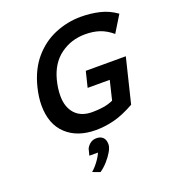

<svg xmlns="http://www.w3.org/2000/svg" viewBox="-173 -847 1124 1255"><g transform="rotate(-20 389.0 -219.0)"><path d="M722.7 -374.5 647 -64.9Q566.4 -20 502.2 -3.9Q438 12.2 375 12.2Q247.1 12.2 170.9 -58.8Q94.7 -129.9 94.7 -260.7Q94.7 -317.4 110.8 -382.3Q139.6 -498 203.9 -572.3Q268.1 -646.5 354.2 -682.1Q440.4 -717.8 534.2 -717.8Q600.6 -717.8 662.6 -703.4Q724.6 -689 778.3 -650.4L707.5 -535.2Q665.5 -570.8 621.3 -585.7Q577.1 -600.6 521 -600.6Q423.8 -600.6 349.1 -546.1Q274.4 -491.7 246.6 -385.3Q238.8 -355.5 235.4 -328.4Q231.9 -301.3 231.9 -276.9Q231.9 -198.2 273.7 -152.3Q315.4 -106.4 393.1 -106.4Q433.6 -106.4 470 -112.1Q506.3 -117.7 539.1 -132.3L571.3 -265.6H417.5L444.3 -374.5ZM276.4 154.8 288.1 108.9Q299.3 87.9 316.9 75.4Q334.5 63 357.9 63Q386.7 63 403.1 78.9Q419.4 94.7 419.4 127Q419.4 147.5 403.1 176.3Q386.7 205.1 361.3 233.4Q335.9 261.7 308.6 280.3L256.8 261.2Q270 250.5 285.9 232.4Q301.8 214.4 315.4 193.6Q329.1 172.9 336.4 154.8Z"/></g></svg>

Font: Andika
Style: Bold Italic
Weight: 700
Italic angle: -14°
Designer: Victor Gaultney, Annie Olsen, Julie Remington, Don Collingsworth, Eric Hays, Becca Hirsbrunner
Foundry: SIL International
Version: Version 6.101